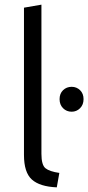

<svg xmlns="http://www.w3.org/2000/svg" viewBox="-20 -796 379 825"><path d="M224 9Q151 6 117 -24.5Q83 -55 83 -130V-763L158 -776V-135Q158 -87 175.5 -73Q193 -59 235 -53ZM288 -316Q266 -316 251 -331Q236 -346 236 -370Q236 -394 251 -408.5Q266 -423 288 -423Q309 -423 324 -408.5Q339 -394 339 -370Q339 -346 324 -331Q309 -316 288 -316Z"/></svg>

Font: Ubuntu Sans
Style: Regular
Weight: 400
Designer: Dalton Maag Ltd
Foundry: Dalton Maag Ltd
Version: Version 1.006; ttfautohint (v1.8.4.7-5d5b)